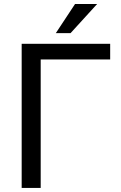

<svg xmlns="http://www.w3.org/2000/svg" viewBox="-20 -927 596 947"><path d="M523.4 -710.9V-633.8H180.7V0H86.9V-710.9ZM255.4 -763.7 350.1 -907.2H459L328.1 -763.7Z"/></svg>

Font: RobotoDEMO
Style: Regular
Weight: 400
Designer: Christian Robertson
Foundry: Google
Version: Version 2.136